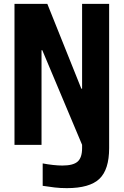

<svg xmlns="http://www.w3.org/2000/svg" viewBox="-20 -750 640 994"><path d="M326 224Q292 224 262.5 220.5Q233 217 201 212V96Q227 101 254 104Q281 107 303 107Q359 107 382 86.5Q405 66 405 17V-86L427 52L199 -490H195V0H55V-730H225L401 -291H405V-730H545V17Q545 128 494.5 176Q444 224 326 224Z"/></svg>

Font: M PLUS Code Latin Expanded
Style: Bold
Weight: 700
Width: 7
Designer: Coji Morishita
Foundry: UNDERFOREST DESIGN
Version: Version 1.002; ttfautohint (v1.8.3)